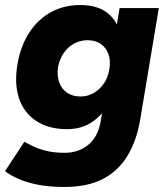

<svg xmlns="http://www.w3.org/2000/svg" viewBox="-40 -532 661 764"><path d="M216 212Q154 212 108 202.5Q62 193 30.5 178.5Q-1 164 -20 149L57 32Q71 40 91.5 50Q112 60 143 68Q174 76 218 76Q272 76 311 44.5Q350 13 361 -51L436 -500H592L518 -57Q504 27 467.5 87.5Q431 148 369.5 180Q308 212 216 212ZM227 -18Q154 -18 104.5 -50.5Q55 -83 35.5 -141.5Q16 -200 30 -279Q43 -352 77.5 -404Q112 -456 163.5 -484Q215 -512 279 -512Q350 -512 390 -478.5Q430 -445 441.5 -386.5Q453 -328 439 -252Q426 -179 397.5 -127Q369 -75 326.5 -46.5Q284 -18 227 -18ZM280 -148Q309 -148 333 -162Q357 -176 373.5 -200Q390 -224 395 -256Q401 -290 391.5 -316.5Q382 -343 360.5 -357.5Q339 -372 308 -372Q279 -372 254.5 -358.5Q230 -345 213.5 -321Q197 -297 191 -265Q186 -232 195.5 -205Q205 -178 227 -163Q249 -148 280 -148Z"/></svg>

Font: Figtree Light ExtraBold
Style: Italic
Weight: 800
Italic angle: -9.5°
Version: Version 2.001;gftools[0.9.30]